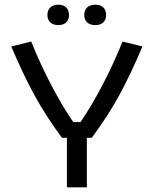

<svg xmlns="http://www.w3.org/2000/svg" viewBox="-20 -798 655 818"><path d="M182 -734Q182 -755 194.5 -766.5Q207 -778 228 -778Q250 -778 262 -766.5Q274 -755 274 -734Q274 -714 262 -702.5Q250 -691 228 -691Q207 -691 194.5 -702.5Q182 -714 182 -734ZM339 -734Q339 -755 351.5 -766.5Q364 -778 386 -778Q408 -778 420 -766.5Q432 -755 432 -734Q432 -714 420 -702.5Q408 -691 386 -691Q364 -691 351.5 -702.5Q339 -714 339 -734ZM265 -211H244Q175 -304 126.5 -393Q78 -482 28 -600L113 -621Q152 -524 199 -434.5Q246 -345 292 -278H323Q369 -345 416 -434.5Q463 -524 502 -621L587 -600Q537 -482 488.5 -393Q440 -304 371 -211H350V0H265Z"/></svg>

Font: Athiti Medium
Style: Regular
Weight: 500
Designer: CadsonDemak Team
Foundry: CadsonDemak
Version: Version 1.033